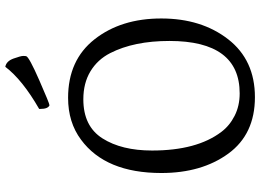

<svg xmlns="http://www.w3.org/2000/svg" viewBox="-152 -844 1006 743"><g transform="rotate(-90 351.5 -473.0)"><path d="M301 -820V-825Q414 -890 464 -956Q486 -952 496 -924Q506 -896 506 -887Q506 -878 505 -875Q502 -864 412 -824.5Q322 -785 315 -785Q301 -791 301 -820ZM53 -352Q53 -568 182 -663Q249 -713 344 -713Q490 -713 570.5 -610.5Q651 -508 651 -352.5Q651 -197 570.5 -93.5Q490 10 346.5 10Q203 10 128 -93Q53 -196 53 -352ZM361 -49Q564 -49 564 -321Q564 -458 517 -550Q492 -599 446.5 -626.5Q401 -654 338 -654Q234 -654 187 -580Q140 -506 140 -388Q140 -215 212 -120Q236 -88 274.5 -68.5Q313 -49 361 -49Z"/></g></svg>

Font: Esteban
Style: Regular
Weight: 400
Designer: Angelica Diaz Rivera
Foundry: Angelica Diaz Rivera
Version: Version 1.002